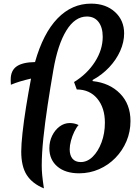

<svg xmlns="http://www.w3.org/2000/svg" viewBox="-20 -920 762 1058"><path d="M491 -473Q584 -463 641.5 -404.5Q699 -346 699 -253Q699 -194 677 -142Q655 -90 616 -50Q577 -10 525.5 12.5Q474 35 416 35Q340 35 296 -2.5Q252 -40 252 -103Q252 -141 267.5 -172.5Q283 -204 308.5 -223Q334 -242 365 -242Q376 -242 388.5 -239.5Q401 -237 413 -231Q401 -218 389.5 -194.5Q378 -171 371 -144.5Q364 -118 364 -97Q364 -64 379.5 -45.5Q395 -27 425 -27Q461 -27 491 -56.5Q521 -86 539.5 -135.5Q558 -185 558 -244Q558 -326 516 -376.5Q474 -427 403 -427L388 -468Q460 -512 503 -579Q546 -646 546 -717Q546 -769 523 -799Q500 -829 459 -829Q393 -829 345.5 -751.5Q298 -674 274 -534Q257 -436 242.5 -340.5Q228 -245 219 -159.5Q210 -74 210 -7Q210 17 212.5 44.5Q215 72 222 118Q158 92 127.5 44.5Q97 -3 97 -85Q97 -123 104 -187.5Q111 -252 123.5 -330Q136 -408 151 -487Q116 -479 90 -471Q64 -463 40 -453Q39 -469 39 -472.5Q39 -476 39 -482Q39 -531 71.5 -554Q104 -577 173 -578Q218 -737 297 -818.5Q376 -900 482 -900Q563 -900 613.5 -854Q664 -808 664 -736Q664 -688 642.5 -639.5Q621 -591 581.5 -549Q542 -507 490 -479Z"/></svg>

Font: Merienda SemiBold
Style: Regular
Weight: 600
Designer: Eduardo Rodriguez Tunni
Foundry: Eduardo Rodriguez Tunni
Version: Version 2.001; ttfautohint (v1.8.4.7-5d5b)